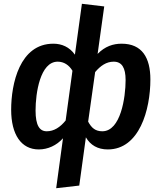

<svg xmlns="http://www.w3.org/2000/svg" viewBox="-20 -775 852 1015"><path d="M277 220 399 206 434 -49C458 -8 496 15 550 15C717 15 775 -195 775 -355C775 -470 731 -544 623 -544C578 -544 535 -530 496 -490L531 -741L413 -755L376 -486C347 -527 306 -544 262 -544C84 -544 39 -332 39 -195C39 -64 92 15 185 15C233 15 279 -6 313 -44ZM227 -81C189 -81 168 -112 168 -191C168 -282 192 -449 285 -449C318 -449 345 -431 363 -401L327 -138C298 -102 265 -81 227 -81ZM521 -81C485 -81 464 -98 446 -132L483 -394C511 -427 542 -449 581 -449C624 -449 644 -417 644 -352C644 -260 618 -81 521 -81Z"/></svg>

Font: Fira Sans Medium
Style: Italic
Weight: 500
Italic angle: -8°
Designer: bBox Type GmbH & Carrois Corporate GbR & Edenspiekermann AG
Foundry: bBox Type GmbH & Carrois Corporate GbR & Edenspiekermann AG
Version: Version 4.301;PS 004.301;hotconv 1.0.88;makeotf.lib2.5.64775